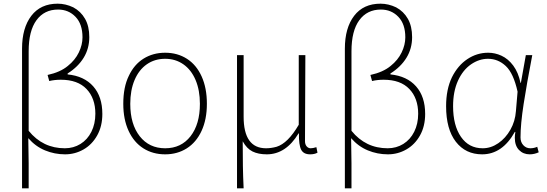

<svg xmlns="http://www.w3.org/2000/svg" viewBox="-20 -827 2976 1045"><path d="M294 -807Q337 -807 379 -787Q420 -765 443 -724.5Q466 -684 466 -625Q466 -563 435.5 -513Q405 -463 348 -427V-422Q438 -413 487.5 -357Q537 -301 537 -207Q537 -140 509 -90Q481 -40 434.5 -13.5Q388 13 334 13Q277 13 225 -8.5Q173 -30 134 -75Q136 19 136 61V198H100V-562Q100 -675 150.5 -741Q201 -807 294 -807ZM499 -208Q499 -292 451 -342.5Q403 -393 311 -393Q277 -393 248 -386L239 -419Q308 -434 349 -468Q389 -500 409 -541.5Q429 -583 429 -624Q429 -696 391 -735.5Q353 -775 296 -775Q221 -775 178.5 -717Q136 -659 136 -548V-332V-115Q213 -20 333 -20Q380 -20 418 -43.5Q456 -67 477.5 -110Q499 -153 499 -208Z M651 -262Q651 -353 681 -414Q710 -476 761.5 -508Q813 -540 879 -540Q946 -540 997.5 -507Q1049 -474 1077.5 -411Q1106 -348 1106 -262Q1106 -177 1077 -114.5Q1048 -52 996.5 -19.5Q945 13 879 13Q812 13 760.5 -19.5Q709 -52 680 -114.5Q651 -177 651 -262ZM1068 -262Q1068 -336 1044.5 -391.5Q1021 -447 978 -477Q935 -507 879 -507Q822 -507 779 -477Q736 -447 712.5 -391.5Q689 -336 689 -262Q689 -151 740.5 -85.5Q792 -20 879 -20Q966 -20 1017 -85.5Q1068 -151 1068 -262Z M1270 -527H1306V-192Q1306 -20 1428 -20Q1455 -20 1485 -28Q1547 -47 1606 -148V-527H1642Q1642 -371 1641 -293L1640 -59Q1640 -41 1649 -30.5Q1658 -20 1671 -20Q1683 -20 1702 -26L1708 4Q1692 13 1668 13Q1632 13 1619 -12.5Q1606 -38 1607 -101H1605Q1536 13 1432 13Q1386 13 1354.5 -2.5Q1323 -18 1301 -58Q1301 20 1302 77Q1303 134 1306 198H1270Z M2051 -807Q2094 -807 2136 -787Q2177 -765 2200 -724.5Q2223 -684 2223 -625Q2223 -563 2192.5 -513Q2162 -463 2105 -427V-422Q2195 -413 2244.5 -357Q2294 -301 2294 -207Q2294 -140 2266 -90Q2238 -40 2191.5 -13.5Q2145 13 2091 13Q2034 13 1982 -8.5Q1930 -30 1891 -75Q1893 19 1893 61V198H1857V-562Q1857 -675 1907.5 -741Q1958 -807 2051 -807ZM2256 -208Q2256 -292 2208 -342.5Q2160 -393 2068 -393Q2034 -393 2005 -386L1996 -419Q2065 -434 2106 -468Q2146 -500 2166 -541.5Q2186 -583 2186 -624Q2186 -696 2148 -735.5Q2110 -775 2053 -775Q1978 -775 1935.5 -717Q1893 -659 1893 -548V-332V-115Q1970 -20 2090 -20Q2137 -20 2175 -43.5Q2213 -67 2234.5 -110Q2256 -153 2256 -208Z M2408 -249Q2408 -341 2440 -407Q2472 -471 2524 -505.5Q2576 -540 2637 -540Q2674 -540 2709 -524Q2746 -507 2773.5 -470Q2801 -433 2813 -376H2815L2842 -527H2877Q2847 -371 2830 -261Q2813 -151 2813 -79Q2813 -53 2828.5 -36.5Q2844 -20 2866 -20Q2886 -20 2904 -28L2912 2Q2888 13 2863 13Q2828 13 2805 -10.5Q2782 -34 2782 -77Q2782 -91 2785 -109H2782Q2714 13 2604 13Q2514 13 2461 -55.5Q2408 -124 2408 -249ZM2788 -222 2797 -328Q2775 -428 2733 -467.5Q2691 -507 2636 -507Q2588 -507 2544 -477Q2499 -446 2472.5 -387.5Q2446 -329 2446 -249Q2446 -144 2489 -82Q2532 -20 2607 -20Q2652 -20 2692 -47.5Q2732 -75 2758 -121Q2784 -167 2788 -222Z"/></svg>

Font: Merged Yaku Han JP Thin
Style: Regular
Weight: 250
Designer: Ryoko NISHIZUKA 西塚涼子 (kana, bopomofo & ideographs); Paul D. Hunt (Latin, Greek & Cyrillic); Sandoll Communications 산돌커뮤니
Foundry: Adobe
Version: Version 2.004